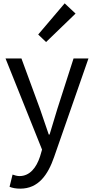

<svg xmlns="http://www.w3.org/2000/svg" viewBox="-20 -892 561 1146"><path d="M101 234C209 234 266 152 303 45L508 -543H419L322 -241C307 -193 291 -138 276 -89H271C254 -138 235 -194 219 -241L108 -543H13L231 1L219 42C197 109 158 159 96 159C82 159 66 154 55 150L37 223C54 230 75 234 101 234ZM255 -641 431 -811 366 -872 208 -686Z"/></svg>

Font: Source Han Sans TC
Style: Regular
Weight: 400
Designer: Ryoko NISHIZUKA 西塚涼子 (kana, bopomofo & ideographs); Paul D. Hunt (Latin, Greek & Cyrillic); Sandoll Communications 산돌커뮤니
Foundry: Adobe
Version: Version 2.002;hotconv 1.0.116;makeotfexe 2.5.65601